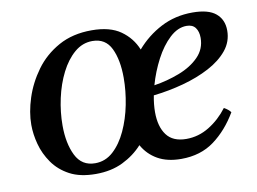

<svg xmlns="http://www.w3.org/2000/svg" viewBox="-60 -566 889 664"><g transform="rotate(-10 384.5 -234.0)"><path d="M471 -221Q465 -190 465 -163Q465 -112 487 -82.5Q509 -53 556 -53Q599 -53 636.5 -76Q674 -99 702 -136Q718 -127 725 -117Q691 -59 643 -23.5Q595 12 527 12Q478 12 444.5 -7Q411 -26 392 -60Q363 -28 322 -8Q281 12 227 12Q172 12 135.5 -7.5Q99 -27 77 -58.5Q55 -90 45.5 -125.5Q36 -161 36 -194Q36 -238 52 -287.5Q68 -337 100 -381Q132 -425 181.5 -452.5Q231 -480 298 -480Q362 -480 399.5 -453.5Q437 -427 454 -385Q491 -428 541 -454Q591 -480 652 -480Q708 -480 734 -458Q760 -436 760 -398Q760 -359 735.5 -329Q711 -299 669.5 -277Q628 -255 576.5 -241Q525 -227 471 -221ZM379 -299Q379 -362 359.5 -402.5Q340 -443 294 -443Q259 -443 231 -419Q203 -395 183 -355.5Q163 -316 152.5 -268Q142 -220 142 -173Q142 -110 163 -67.5Q184 -25 231 -25Q267 -25 294.5 -50Q322 -75 341 -116Q360 -157 369.5 -205Q379 -253 379 -299ZM479 -255Q525 -262 568 -278.5Q611 -295 638 -322.5Q665 -350 665 -389Q665 -411 655 -424.5Q645 -438 624 -438Q593 -438 564.5 -411.5Q536 -385 514 -343Q492 -301 479 -255Z"/></g></svg>

Font: Tiro Gurmukhi
Style: Italic
Weight: 400
Italic angle: -11°
Designer: Gurmukhi: John Hudson & Fiona Ross, assisted by Paul Hanslow. Latin: John Hudson with Paul Hanslow, assisted by Kaja Soj
Foundry: Tiro Typeworks Ltd.
Version: Version 1.52